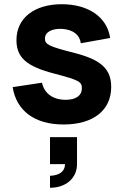

<svg xmlns="http://www.w3.org/2000/svg" viewBox="-20 -575 587 910"><path d="M281 15C422 15 507 -52 507 -163C507 -247 460 -291 337 -323C211 -355 193 -364 193 -392C193 -423 226 -441 276 -438C327 -434 358 -410 363 -370L502 -395C488 -493 400 -555 273 -555C142 -555 58 -489 58 -385C58 -302 106 -260 238 -226C355 -195 368 -188 368 -156C368 -122 340 -102 291 -102C231 -102 190 -132 179 -183L40 -162C58 -49 145 15 281 15ZM217 315C293 315 345 269 345 203V75H217V203H288C288 253 233 258 217 258Z"/></svg>

Font: Manrope ExtraBold
Style: Regular
Weight: 800
Designer: Mikhail Sharanda
Foundry: Mikhail Sharanda
Version: Version 4.505